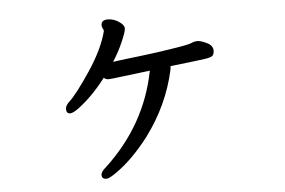

<svg xmlns="http://www.w3.org/2000/svg" viewBox="-46 -631 1093 737"><g transform="rotate(-5 500.0 -262.5)"><path d="M335.9 42Q317.9 42 317.9 25.9Q317.9 13.2 338.9 -3.9Q497.1 -151.9 537.1 -355L538.1 -356.9Q532.2 -356 506.1 -353Q480 -350.1 432.4 -344Q384.8 -337.9 377 -337.9Q366.2 -337.9 358.9 -345.2Q310.1 -280.8 253.9 -237.8Q230 -220.2 219.2 -220.2Q204.1 -220.2 204.1 -237.8Q204.1 -252 220.2 -266.1Q249 -293 303.5 -374.5Q357.9 -456.1 375 -523.9Q375 -527.8 371.6 -533.9Q368.2 -540 368.2 -546.9Q368.2 -566.9 394 -566.9Q416 -566.9 436 -553.5Q456.1 -540 456.1 -526.9Q456.1 -515.1 439.5 -476.6Q422.9 -438 399.9 -402.8L431.2 -407.2Q461.9 -411.1 505.4 -416Q548.8 -420.9 621.3 -431.9Q693.8 -442.9 705.3 -448.5Q716.8 -454.1 730 -454.1Q742.2 -454.1 765.1 -443.1Q788.1 -432.1 788.1 -412.1Q788.1 -400.9 783 -394Q777.8 -387.2 752.9 -383.5Q728 -379.9 618.2 -367.2Q618.2 -360.8 616.2 -351.1Q586.9 -219.2 502.9 -106Q439 -22 372.1 23.9Q346.2 42 335.9 42Z"/></g></svg>

Font: LXGW WenKai Screen
Style: Regular
Weight: 400
Designer: LXGW / Fontworks Inc.
Foundry: LXGW / Fontworks Inc.
Version: Version 1.510;January 18,2025